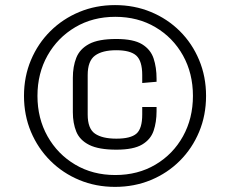

<svg xmlns="http://www.w3.org/2000/svg" viewBox="-20 -731 909 758"><path d="M434.1 6.8Q358.4 6.8 293.2 -20.3Q228 -47.4 179 -96.2Q129.9 -145 102.3 -210.4Q74.7 -275.9 74.7 -352.5Q74.7 -428.7 102.3 -494.1Q129.9 -559.6 179 -608.2Q228 -656.7 293.2 -683.8Q358.4 -710.9 434.1 -710.9Q510.3 -710.9 575.7 -683.8Q641.1 -656.7 689.9 -608.2Q738.8 -559.6 766.1 -494.1Q793.5 -428.7 793.5 -352.5Q793.5 -275.9 766.1 -210.4Q738.8 -145 689.9 -96.2Q641.1 -47.4 575.7 -20.3Q510.3 6.8 434.1 6.8ZM435.1 -40Q524.4 -40 593.8 -81.1Q663.1 -122.1 702.4 -192.9Q741.7 -263.7 741.7 -352.5Q741.7 -441.4 702.4 -512Q663.1 -582.5 593.8 -623.5Q524.4 -664.6 435.1 -664.6Q346.2 -664.6 276.9 -623.5Q207.5 -582.5 167.7 -512Q127.9 -441.4 127.9 -352.5Q127.9 -263.7 167.7 -192.9Q207.5 -122.1 276.9 -81.1Q346.2 -40 435.1 -40ZM439.5 -140.1Q369.6 -140.1 332.3 -158.9Q294.9 -177.7 281.2 -211.2Q267.6 -244.6 267.6 -288.1V-423.8Q267.6 -468.3 281.2 -502.9Q294.9 -537.6 331.8 -557.4Q368.7 -577.1 439 -577.1Q506.8 -577.1 540.8 -556.4Q574.7 -535.6 586.4 -500.2Q598.1 -464.8 598.1 -420.4V-408.2L541.5 -403.3V-434.6Q541.5 -490.2 518.1 -511.5Q494.6 -532.7 439 -532.7Q383.8 -532.7 355 -511.5Q326.2 -490.2 326.2 -434.6V-278.8Q326.2 -223.1 355 -203.4Q383.8 -183.6 439.5 -183.6Q495.6 -183.6 518.6 -203.4Q541.5 -223.1 541.5 -278.8V-308.6H598.1V-292Q598.1 -249 586.4 -214.6Q574.7 -180.2 540.8 -160.2Q506.8 -140.1 439.5 -140.1Z"/></svg>

Font: Monda SemiBold
Style: Regular
Weight: 600
Designer: Vernon Adams
Foundry: Vernon Adams
Version: Version 2.200